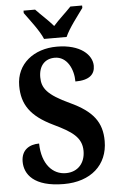

<svg xmlns="http://www.w3.org/2000/svg" viewBox="-62 -973 629 1025"><g transform="rotate(-5 253.0 -460.5)"><path d="M200 -771H321C340 -816 391 -880 418 -918V-931H355C331 -905 287 -866 260 -835C234 -866 190 -905 166 -931H104V-918C131 -880 182 -816 200 -771ZM239 10C382 10 475 -71 475 -200C475 -300 429 -362 308 -418C189 -473 162 -511 162 -569C162 -631 196 -666 248 -666C314 -666 347 -596 347 -530C422 -530 452 -559 452 -605C452 -663 391 -724 264 -724C141 -724 46 -651 46 -533C46 -434 89 -368 210 -310C306 -264 358 -230 358 -157C358 -94 320 -47 254 -47C185 -47 127 -104 125 -217C74 -217 29 -192 29 -128C29 -61 77 10 239 10Z"/></g></svg>

Font: Noto Serif Sinhala Condensed
Style: Bold
Weight: 700
Width: 3
Designer: Jelle Bosma - Monotype Design Team
Foundry: Monotype Imaging Inc.
Version: Version 2.007